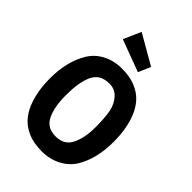

<svg xmlns="http://www.w3.org/2000/svg" viewBox="-267 -1029 1152 1152"><g transform="rotate(45 309.0 -453.5)"><path d="M544 -532Q579 -448 579 -334Q579 -192 522 -96Q492 -46 437 -17Q382 12 314.5 12Q247 12 200 -7.5Q153 -27 123 -59Q93 -91 74 -136Q39 -220 39 -334Q39 -475 97 -572Q127 -623 181.5 -651.5Q236 -680 303 -680Q370 -680 417.5 -660.5Q465 -641 495 -609Q525 -577 544 -532ZM204 -495Q178 -434 178 -331.5Q178 -229 207 -169.5Q236 -110 309 -110Q382 -110 411 -169.5Q440 -229 440 -316Q440 -403 430 -450.5Q420 -498 390 -530.5Q360 -563 315.5 -563Q271 -563 244.5 -545.5Q218 -528 204 -495ZM386 -732 182 -808 231 -919 420 -810Z"/></g></svg>

Font: Rambla
Style: Bold
Weight: 700
Designer: Martin Sommaruga
Foundry: Martin Sommaruga
Version: Version 1.001